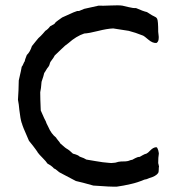

<svg xmlns="http://www.w3.org/2000/svg" viewBox="-20 -689 666 716"><path d="M528 -644 547 -632Q549 -631 553 -629Q557 -627 560.5 -625Q564 -623 566 -619Q570 -612 570 -570Q570 -567 571 -561Q572 -555 572 -551Q572 -547 571.5 -542.5Q571 -538 569 -534.5Q567 -531 564 -529Q550 -527 533.5 -541Q517 -555 514 -556Q484 -568 460 -574Q454 -575 434 -578Q414 -581 402 -583Q379 -582 345.5 -573.5Q312 -565 294 -564Q264 -554 235 -528Q224 -521 207.5 -504.5Q191 -488 184 -482Q183 -478 168 -458Q167 -457 164 -446Q161 -440 159 -438Q156 -435 151.5 -427Q147 -419 145 -417Q143 -407 135 -384Q133 -357 130 -345Q130 -321 132 -277Q148 -240 151 -236Q151 -233 160 -216Q171 -190 189 -176Q191 -172 197 -165Q203 -158 205 -154Q209 -151 216 -144.5Q223 -138 228 -135Q239 -129 252 -116Q272 -111 277 -105Q295 -99 302 -94Q309 -93 337.5 -88Q366 -83 383 -82Q395 -80 406 -82Q410 -82 416 -84Q422 -86 425 -86Q430 -87 440 -87Q450 -87 454 -88Q457 -88 463 -90.5Q469 -93 473 -93Q475 -94 484 -99Q493 -104 501 -104Q503 -105 511.5 -110Q520 -115 526 -116Q531 -118 541 -128.5Q551 -139 562 -140Q566 -140 567.5 -135Q569 -130 570 -129Q570 -127 571.5 -122Q573 -117 572 -113Q570 -104 570 -80Q571 -79 571.5 -74.5Q572 -70 573 -68Q572 -65 572 -56.5Q572 -48 570 -44Q562 -32 537 -25Q527 -20 518 -19Q492 -8 469 -3Q439 4 416 7Q394 8 328 3Q286 -9 263 -14L206 -44Q201 -46 194 -52.5Q187 -59 181 -61Q175 -69 157 -79Q152 -87 139 -100Q126 -113 121 -120Q121 -121 113 -132Q106 -142 88 -164Q85 -172 76 -192Q67 -212 63 -224Q63 -225 62.5 -227Q62 -229 61 -230Q56 -245 52 -280L50 -299L47 -317Q47 -322 49 -353Q49 -359 49.5 -371Q50 -383 50 -389Q60 -432 61 -440Q64 -443 67 -450.5Q70 -458 72 -460Q72 -464 80 -484Q92 -495 99 -517Q102 -520 113 -534.5Q124 -549 132 -555Q134 -557 140 -563.5Q146 -570 149 -574Q159 -580 167 -591L183 -600Q187 -607 198.5 -614.5Q210 -622 212 -624L241 -637Q253 -643 268 -648Q270 -648 273 -648Q276 -648 277 -649L294 -656L348 -668Q361 -667 392 -668.5Q423 -670 436 -668Q442 -667 459.5 -662.5Q477 -658 487 -659Q514 -647 528 -644Z"/></svg>

Font: FuturaRenner
Style: Regular
Weight: 400
Designer: Bastien Sozeau
Foundry: NBR — Bastien Sozeau
Version: Version 2.001;PS 002.001;hotconv 1.0.88;makeotf.lib2.5.64775